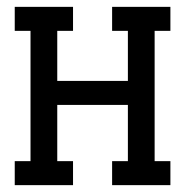

<svg xmlns="http://www.w3.org/2000/svg" viewBox="-20 -540 540 560"><path d="M23 0V-70H69V-450H23V-520H193V-450H147V-304H353V-450H307V-520H477V-450H431V-70H477V0H307V-70H353V-234H147V-70H193V0Z"/></svg>

Font: Iosevka Slab
Style: Regular
Weight: 400
Monospace: yes
Designer: Belleve Invis
Foundry: Belleve Invis
Version: Version 11.2.4; ttfautohint (v1.8.3)